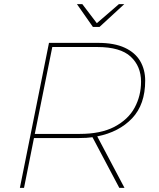

<svg xmlns="http://www.w3.org/2000/svg" viewBox="-20 -907 766 927"><path d="M460.5 -777H428.5L351.5 -887H377.5L447.5 -795L554 -887H580ZM581 0H556L426.5 -244.5Q399.5 -240.5 361.5 -240.5H144L96 0H76L216.5 -700H453.5Q532 -700 582.5 -676.5Q633 -653 657 -611.8Q681 -570.5 681 -517.5Q681 -402.5 618 -336Q555 -269.5 449.5 -248.5ZM365.5 -260.5Q465.5 -260.5 531 -294Q599.5 -330 630.2 -387.5Q661 -445 661 -512.5Q661 -587 611 -633.5Q561 -680 449.5 -680H232.5L148 -260.5Z"/></svg>

Font: Argentum Sans Thin
Style: Italic
Weight: 100
Italic angle: -11°
Designer: Julieta Ulanovsky (font), Cristiano Sobral (main changes and remaster)
Foundry: Julieta Ulanovsky (font), Cristiano Sobral (main changes and remaster)
Version: Version 2.007;June 15, 2022;FontCreator 14.0.0.2814 64-bit; 